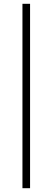

<svg xmlns="http://www.w3.org/2000/svg" viewBox="-20 -750 276 1009"><path d="M98 239V-730H138V239Z"/></svg>

Font: UnnaMedium
Style: Regular
Weight: 500
Designer: Jorge de Buen Unna
Foundry: Omnibus-Type
Version: Version 2.008;hotconv 1.0.109;makeotfexe 2.5.65596